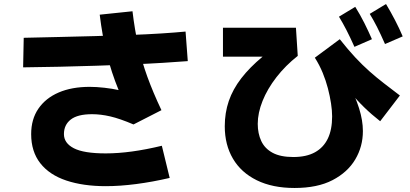

<svg xmlns="http://www.w3.org/2000/svg" viewBox="-20 -867 2040 955"><path d="M506 59Q394 59 310 31Q226 3 180.5 -55Q135 -113 135 -200Q135 -274 171 -326.5Q207 -379 272 -407Q337 -435 426 -435Q460 -435 499.5 -430.5Q539 -426 570 -419Q534 -507 511.5 -597Q489 -687 476 -794L639 -811Q650 -719 667.5 -640.5Q685 -562 713 -485Q741 -408 783 -319L644 -248Q576 -277 528.5 -288Q481 -299 438 -299Q366 -299 332 -272.5Q298 -246 298 -200Q298 -155 347.5 -129.5Q397 -104 506 -104Q628 -104 785 -142L824 18Q738 38 657 48.5Q576 59 506 59ZM95 -532 98 -679Q182 -681 272.5 -683Q363 -685 453 -687.5Q543 -690 626.5 -693Q710 -696 780.5 -700.5Q851 -705 903 -710L914 -563Q863 -559 790.5 -554.5Q718 -550 634 -546.5Q550 -543 458 -540Q366 -537 274 -535Q182 -533 95 -532Z M1445 68Q1335 68 1257 29.5Q1179 -9 1138.5 -78Q1098 -147 1098 -239Q1098 -306 1118 -364.5Q1138 -423 1180 -477.5Q1222 -532 1286 -585H1089V-729H1452L1461 -589Q1400 -541 1355 -483Q1310 -425 1286 -365Q1262 -305 1262 -251Q1262 -203 1279.5 -165.5Q1297 -128 1336 -107Q1375 -86 1439 -86Q1504 -86 1546.5 -109.5Q1589 -133 1610.5 -177.5Q1632 -222 1632 -288Q1632 -317 1626.5 -353Q1621 -389 1611 -427.5Q1601 -466 1585 -505Q1569 -544 1546 -580L1670 -672Q1711 -620 1747 -581.5Q1783 -543 1818 -512Q1853 -481 1890 -452.5Q1927 -424 1969 -392L1871 -264Q1785 -331 1720.5 -411Q1656 -491 1598 -571L1623 -609Q1674 -528 1710.5 -458.5Q1747 -389 1766 -328.5Q1785 -268 1785 -215Q1785 -138 1747 -74Q1709 -10 1634 29Q1559 68 1445 68ZM1743 -634Q1721 -683 1703 -718Q1685 -753 1666 -784L1747 -833Q1772 -793 1792.5 -752Q1813 -711 1830 -672ZM1895 -648Q1873 -698 1855.5 -732.5Q1838 -767 1819 -798L1900 -847Q1924 -807 1945 -766.5Q1966 -726 1983 -686Z"/></svg>

Font: Murecho Thin ExtraBold
Style: Regular
Weight: 800
Version: Version 1.010